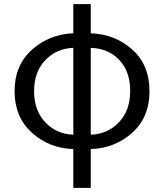

<svg xmlns="http://www.w3.org/2000/svg" viewBox="-20 -716 799 935"><path d="M337 199V10Q219 6 135 -70Q51 -146 51 -272Q51 -398 135 -473.5Q219 -549 337 -554V-696H422V-554Q542 -549 625 -474Q708 -399 708 -272Q708 -145 624 -69.5Q540 6 422 10V199ZM337 -60V-483Q255 -480 200.5 -423Q146 -366 146 -272Q146 -178 200.5 -120.5Q255 -63 337 -60ZM422 -483V-60Q504 -63 559 -120.5Q614 -178 614 -273Q614 -368 561 -424Q508 -480 422 -483Z"/></svg>

Font: Swei Fan Sans CJK TC
Style: Regular
Weight: 400
Version: Version 2.130